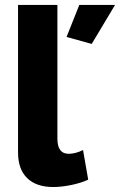

<svg xmlns="http://www.w3.org/2000/svg" viewBox="-20 -750 487 779"><path d="M53.2 -730H212.9V-187Q212.9 -126 258.8 -126Q285.6 -126 316.9 -141.1L337.9 -21Q308.1 -7.3 268.8 0.7Q229.5 8.8 195.8 8.8Q127.4 8.8 90.3 -27.3Q53.2 -63.5 53.2 -130.9ZM352.1 -571.8 250 -600.1 301.8 -730H446.8Z"/></svg>

Font: Raleway-v4020 ExtraBold
Style: Regular
Weight: 800
Designer: Matt McInerney, Pablo Impallari, Rodrigo Fuenzalida
Foundry: Matt McInerney, Pablo Impallari, Rodrigo Fuenzalida
Version: Version 4.020;PS 004.020;hotconv 1.0.88;makeotf.lib2.5.64775